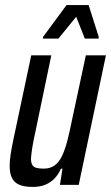

<svg xmlns="http://www.w3.org/2000/svg" viewBox="-20 -728 437 756"><path d="M109 8Q76 8 56 -0.5Q36 -9 27 -27.5Q18 -46 18 -75Q18 -95 22 -121Q26 -147 33 -180L103 -510H182L120 -212Q111 -172 107 -146Q103 -120 102 -104Q102 -88 107 -79Q112 -70 123.5 -67Q135 -64 152 -64Q178 -64 195.5 -77Q213 -90 224.5 -114.5Q236 -139 245 -173.5Q254 -208 263 -253L318 -510H397L290 0H216L226 -64H220Q210 -41 194.5 -25Q179 -9 158 -0.5Q137 8 109 8ZM149 -576V-582L242 -708H329L369 -582L368 -576H314L280 -662L210 -576Z"/></svg>

Font: Saira ExtraCondensed Medium
Style: Italic
Weight: 500
Width: 2
Italic angle: -12°
Designer: Hector Gatti with collaboration of the Omnibus-Type team
Foundry: Omnibus-Type
Version: Version 1.101